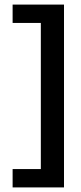

<svg xmlns="http://www.w3.org/2000/svg" viewBox="-20 -687 353 837"><path d="M259 -667V130H35V50H158V-587H35V-667Z"/></svg>

Font: Lisu Bosa Black
Style: Regular
Weight: 900
Designer: David Morse, Annie Olsen, Victor Gaultney, Frank Grießhammer (Latin)
Foundry: SIL International
Version: Version 2.000